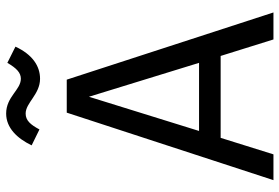

<svg xmlns="http://www.w3.org/2000/svg" viewBox="-166 -766 931 640"><g transform="rotate(-90 300.0 -445.5)"><path d="M358 -778C401 -778 439 -804 465 -860L411 -887C393 -856 378 -842 358 -842C321 -842 298 -891 242 -891C194 -891 159 -854 136 -806L189 -780C205 -810 219 -826 242 -826C278 -826 306 -778 358 -778ZM434 -176 489 0H579L355 -689H245L20 0H106L161 -176ZM184 -248 298 -615 411 -248Z"/></g></svg>

Font: FiraMono Nerd Font
Style: Regular
Weight: 400
Designer: Carrois Corporate & Edenspiekermann AG
Foundry: Carrois Corporate GbR & Edenspiekermann AG
Version: Version 003.206;Nerd Fonts 3.3.0